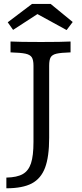

<svg xmlns="http://www.w3.org/2000/svg" viewBox="-20 -787 425 999"><path d="M154.2 -48.4V-445.2Q154.2 -475 145.5 -488.7Q136.8 -502.4 112.7 -507.7Q88.6 -512.9 34.8 -514.5V-571Q80.7 -568.5 193.6 -568.5Q300.6 -568.5 347.1 -571V-514.5Q296.6 -512.9 274.1 -507.7Q251.6 -502.5 243.7 -488.8Q235.8 -475.1 235.8 -445.2V-70Q235.8 28.8 214.5 85.5Q193.2 142.2 145.3 167.5Q97.3 192.7 13.1 192.7V137Q68.5 135.9 98.4 118.8Q128.4 101.8 141.3 62.6Q154.2 23.4 154.2 -48.4ZM20.2 -671 146.7 -766.7H243.4L358.3 -672.5L326.6 -630.6L145.3 -729.9L200.6 -730.5L48.1 -631.5Z"/></svg>

Font: Playfair Micro SmCond SmLight
Style: Regular
Weight: 360
Width: 4
Designer: Claus Eggers Sørensen
Foundry: Claus Eggers Sørensen
Version: Version 2.100;Glyphs 3.2 (3219)